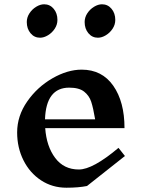

<svg xmlns="http://www.w3.org/2000/svg" viewBox="-20 -866 673 896"><path d="M105 -763Q105 -785 117.5 -804Q130 -823 149 -834.5Q168 -846 186 -846Q213 -846 230.5 -825Q248 -804 248 -773Q248 -751 235.5 -732Q223 -713 204 -701.5Q185 -690 167 -690Q140 -690 122.5 -711Q105 -732 105 -763ZM375 -763Q375 -785 387.5 -804Q400 -823 419 -834.5Q438 -846 456 -846Q483 -846 500.5 -825Q518 -804 518 -773Q518 -751 505.5 -732Q493 -713 474 -701.5Q455 -690 437 -690Q410 -690 392.5 -711Q375 -732 375 -763ZM386 2Q346 10 290 10Q224 10 171.5 -24.5Q119 -59 89.5 -118Q60 -177 60 -248Q60 -325 107 -392.5Q154 -460 224.5 -500.5Q295 -541 361 -541Q456 -541 508.5 -466Q561 -391 561 -268H191Q197 -183 237.5 -129Q278 -75 348 -75Q413 -75 533 -176L563 -138ZM190 -309H424Q415 -363 405.5 -391.5Q396 -420 372.5 -438.5Q349 -457 303 -457Q195 -457 190 -309Z"/></svg>

Font: Inknut
Style: Antiqua
Weight: 400
Designer: Claus Eggers Srensen
Foundry: Claus Eggers Srensen
Version: Version 1.000; ttfautohint (v1.2) -l 7 -r 28 -G 50 -x 13 -D 